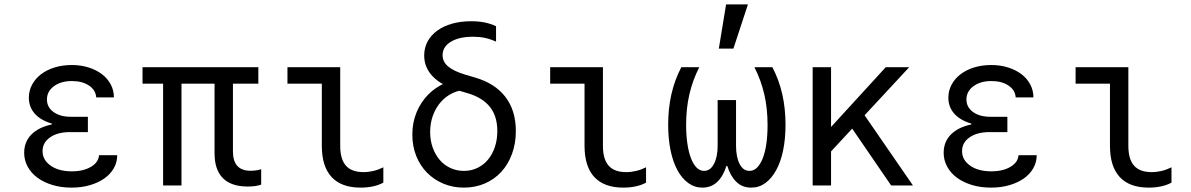

<svg xmlns="http://www.w3.org/2000/svg" viewBox="-20 -847 5440 877"><path d="M419.4 -402H500.4Q500.4 -434 485.8 -461.4Q471.2 -488.8 445.5 -508.3Q419.8 -527.8 384.5 -538.9Q349.2 -550 307.8 -550Q265.2 -550 229.1 -538.8Q193 -527.6 167 -507.5Q141 -487.4 126.4 -460Q111.8 -432.6 111.8 -400.8Q111.8 -358.8 138.4 -328.3Q165 -297.8 216.6 -282.6V-278.6Q156 -265.8 123.2 -232.4Q90.4 -199 90.4 -149Q90.4 -115 106.6 -85.5Q122.8 -56 151.4 -35Q180 -14 219.8 -2Q259.6 10 306.4 10Q352 10 390.3 -1.1Q428.6 -12.2 456.4 -31.7Q484.2 -51.2 499.8 -78.6Q515.4 -106 515.4 -138H432.2Q430.2 -105.6 395.5 -85Q360.8 -64.4 308 -64.4Q248.2 -64.4 211.3 -90.4Q174.4 -116.4 174.4 -156.8Q174.4 -195.4 208.6 -219.5Q242.8 -243.6 299.4 -243.6H381.4V-313.6H303.8Q254.2 -313.6 224.3 -335.5Q194.4 -357.4 194.4 -392.8Q194.4 -429.4 226.2 -453.1Q258 -476.8 308.6 -476.8Q356.2 -476.8 386.8 -456Q417.4 -435.2 419.4 -402Z M725 0H809V-464.8H960V-147Q960 -71.6 998.1 -33.3Q1036.2 5 1111.4 5Q1129.5 5 1144.7 3Q1159.8 1 1173 -3.6V-74.2Q1162.8 -70.6 1150.1 -68.8Q1137.3 -67 1125 -67Q1084.1 -67 1064 -89.2Q1044 -111.4 1044 -155.8V-464.8H1160V-540H631V-464.8H725Z M1534 -181Q1534 -119.8 1560.1 -90.3Q1586.2 -60.8 1640.4 -60.8Q1663.2 -60.8 1685.8 -66.2Q1708.4 -71.6 1731 -82.8V-12.8Q1709.8 -1.2 1683.3 4.4Q1656.8 10 1627 10Q1539.6 10 1494.8 -38.2Q1450 -86.4 1450 -181V-464.8H1293V-540H1534Z M2140.6 -679.2Q2077.2 -679.2 2039.4 -656.3Q2001.6 -633.4 2001.6 -594.6Q2001.6 -565 2026.8 -543.5Q2052 -522 2105.8 -505.8L2149.4 -493Q2241 -466.4 2288.6 -404.3Q2336.2 -342.2 2336.2 -248.4Q2336.2 -191.8 2318.7 -144Q2301.2 -96.2 2269.9 -62.1Q2238.6 -28 2194.8 -9Q2151 10 2098.8 10Q2048.2 10 2005 -8.2Q1961.8 -26.4 1930.2 -58.6Q1898.6 -90.8 1881 -135.2Q1863.4 -179.6 1863.4 -232Q1863.4 -287.4 1882.8 -334.1Q1902.2 -380.8 1936.1 -415.2Q1970 -449.6 2016.5 -468.8Q2063 -488 2116.8 -488V-437Q2080.4 -437 2048.8 -422.4Q2017.2 -407.8 1994.1 -381.7Q1971 -355.6 1957.9 -320.5Q1944.8 -285.4 1944.8 -244Q1944.8 -205.6 1956.4 -173.1Q1968 -140.6 1988.3 -116.8Q2008.6 -93 2037.2 -79.7Q2065.8 -66.4 2099.2 -66.4Q2132.8 -66.4 2160.8 -80Q2188.8 -93.6 2208.9 -117.7Q2229 -141.8 2240.3 -175.2Q2251.6 -208.6 2251.6 -248.6Q2251.6 -315.8 2218.1 -358.3Q2184.6 -400.8 2117 -421L2073.4 -433.8Q1997 -456.4 1957.3 -497.3Q1917.6 -538.2 1917.6 -593.4Q1917.6 -628.8 1933.2 -657.6Q1948.8 -686.4 1977.2 -707.1Q2005.6 -727.8 2045 -738.9Q2084.4 -750 2132.6 -750Q2166 -750 2193.8 -744.4Q2221.6 -738.8 2245.8 -727.2V-657.2Q2218.8 -669 2194.2 -674.1Q2169.6 -679.2 2140.6 -679.2Z M2734 -181Q2734 -119.8 2760.1 -90.3Q2786.2 -60.8 2840.4 -60.8Q2863.2 -60.8 2885.8 -66.2Q2908.4 -71.6 2931 -82.8V-12.8Q2909.8 -1.2 2883.3 4.4Q2856.8 10 2827 10Q2739.6 10 2694.8 -38.2Q2650 -86.4 2650 -181V-464.8H2493V-540H2734Z M3411.4 10Q3447.6 10 3476.1 -11Q3504.6 -32 3525.4 -69.7Q3546.2 -107.4 3557.1 -160.3Q3568 -213.2 3568 -278Q3568 -351.4 3553.2 -416.7Q3538.4 -482 3508 -540H3426Q3456.4 -480 3471.2 -415.7Q3486 -351.4 3486 -276.2Q3486 -229 3480.5 -190.3Q3475 -151.6 3464 -123.9Q3453 -96.2 3437.9 -81.3Q3422.8 -66.4 3403.4 -66.4Q3374.4 -66.4 3358.2 -98.4Q3342 -130.4 3342 -182V-390H3258V-182Q3258 -130.4 3241.2 -98.4Q3224.4 -66.4 3196 -66.4Q3177.2 -66.4 3162.1 -81.3Q3147 -96.2 3136.3 -123.9Q3125.6 -151.6 3119.8 -190.6Q3114 -229.6 3114 -276.8Q3114 -351.4 3128.8 -415.7Q3143.6 -480 3174 -540H3092Q3061.6 -482 3046.8 -416.7Q3032 -351.4 3032 -278Q3032 -213.2 3042.9 -160.3Q3053.8 -107.4 3074.3 -69.7Q3094.8 -32 3123.8 -11Q3152.8 10 3188 10Q3229 10 3256.4 -16.4Q3283.8 -42.8 3298 -89H3302Q3316.2 -42.8 3343.3 -16.4Q3370.4 10 3411.4 10ZM3396.4 -827H3296.6L3263.4 -625H3330Z M3692 0H3776V-540H3692ZM3741.6 -118.4 4133 -540H4025.8L3738 -225.4ZM4050.4 0H4150L3914.6 -341.6L3842.2 -303.8Z M4619.4 -402H4700.4Q4700.4 -434 4685.8 -461.4Q4671.2 -488.8 4645.5 -508.3Q4619.8 -527.8 4584.5 -538.9Q4549.2 -550 4507.8 -550Q4465.2 -550 4429.1 -538.8Q4393 -527.6 4367 -507.5Q4341 -487.4 4326.4 -460Q4311.8 -432.6 4311.8 -400.8Q4311.8 -358.8 4338.4 -328.3Q4365 -297.8 4416.6 -282.6V-278.6Q4356 -265.8 4323.2 -232.4Q4290.4 -199 4290.4 -149Q4290.4 -115 4306.6 -85.5Q4322.8 -56 4351.4 -35Q4380 -14 4419.8 -2Q4459.6 10 4506.4 10Q4552 10 4590.3 -1.1Q4628.6 -12.2 4656.4 -31.7Q4684.2 -51.2 4699.8 -78.6Q4715.4 -106 4715.4 -138H4632.2Q4630.2 -105.6 4595.5 -85Q4560.8 -64.4 4508 -64.4Q4448.2 -64.4 4411.3 -90.4Q4374.4 -116.4 4374.4 -156.8Q4374.4 -195.4 4408.6 -219.5Q4442.8 -243.6 4499.4 -243.6H4581.4V-313.6H4503.8Q4454.2 -313.6 4424.3 -335.5Q4394.4 -357.4 4394.4 -392.8Q4394.4 -429.4 4426.2 -453.1Q4458 -476.8 4508.6 -476.8Q4556.2 -476.8 4586.8 -456Q4617.4 -435.2 4619.4 -402Z M5134 -181Q5134 -119.8 5160.1 -90.3Q5186.2 -60.8 5240.4 -60.8Q5263.2 -60.8 5285.8 -66.2Q5308.4 -71.6 5331 -82.8V-12.8Q5309.8 -1.2 5283.3 4.4Q5256.8 10 5227 10Q5139.6 10 5094.8 -38.2Q5050 -86.4 5050 -181V-464.8H4893V-540H5134Z"/></svg>

Font: CommitMonoV142 ExtLt
Style: Regular
Weight: 200
Monospace: yes
Designer: Eigil Nikolajsen
Foundry: Eigil Nikolajsen
Version: Version 1.142